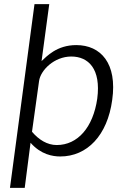

<svg xmlns="http://www.w3.org/2000/svg" viewBox="-20 -743 609 924"><path d="M28 161H99L127 -56C177 1 234 10 270 10C399 10 497 -91 520 -262C545 -438 465 -526 347 -526C253 -526 204 -471 180 -449L217 -723H146ZM253 -45C207 -45 166 -71 134 -109L168 -353C175 -405 241 -471 323 -471C405 -471 467 -412 448 -268C428 -130 354 -45 253 -45Z"/></svg>

Font: United Sans Light
Style: Italic
Weight: 300
Italic angle: -8°
Designer: Pablo Impallari, Rodrigo Fuenzalida (Modified by Dan O. Williams)
Version: Version 1.000;PS 001.000;hotconv 1.0.88;makeotf.lib2.5.64775